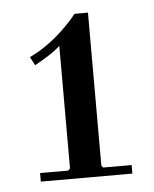

<svg xmlns="http://www.w3.org/2000/svg" viewBox="-39 -756 377 470"><g transform="rotate(-5 150.0 -521.0)"><path d="M117 -330V-647Q105 -636 88.5 -625.5Q72 -615 54 -605L43 -626Q63 -635 84.5 -650Q106 -665 126 -684Q146 -703 161 -722H194V-330ZM43 -320V-341H112L117 -346H194L198 -341H268V-320Z"/></g></svg>

Font: Brygada 1918 Medium
Style: Regular
Weight: 500
Designer: Mateusz Machalski | Borys Kosmynka | Przemek Hoffer
Foundry: NIEPODLEGLA 2018
Version: Version 3.006